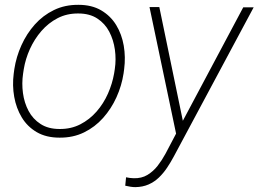

<svg xmlns="http://www.w3.org/2000/svg" viewBox="-20 -558 1066 792"><path d="M36.6 -254.4 39.1 -272.9Q46.9 -323.7 68.4 -371.3Q89.8 -418.9 123.5 -456.8Q157.2 -494.6 202.6 -516.6Q248 -538.6 303.7 -538.1Q358.9 -538.1 397.7 -515.1Q436.5 -492.2 459.5 -454.3Q482.4 -416.5 490.5 -369.4Q498.5 -322.3 492.2 -273.4L489.7 -254.9Q481.9 -204.1 460.4 -156.7Q439 -109.4 405.3 -71.5Q371.6 -33.7 326.4 -11.7Q281.2 10.3 225.6 9.8Q170.4 9.8 131.6 -12.9Q92.8 -35.6 69.8 -73.7Q46.9 -111.8 38.6 -158.7Q30.3 -205.6 36.6 -254.4ZM78.1 -272.9 75.2 -253.9Q69.3 -214.4 74.7 -174.1Q80.1 -133.8 97.9 -100.3Q115.7 -66.9 147.5 -46.4Q179.2 -25.9 225.6 -25.9Q272.9 -25.4 311.3 -45.2Q349.6 -64.9 378.4 -97.9Q407.2 -130.9 425.3 -171.9Q443.4 -212.9 450.7 -254.9L453.6 -273.4Q459.5 -313 453.9 -353.3Q448.2 -393.6 430.7 -427.2Q413.1 -460.9 381.3 -481.7Q349.6 -502.4 303.2 -502.4Q256.3 -502.9 218 -483.2Q179.7 -463.4 150.9 -430.2Q122.1 -397 103.5 -356Q85 -314.9 78.1 -272.9ZM730.5 -52.7 983.4 -527.8H1026.4L697.3 86.9Q684.6 110.8 669.4 133.5Q654.3 156.2 635.5 174.3Q616.7 192.4 592.8 202.9Q568.8 213.4 538.6 213.9Q528.3 213.9 517.8 212.2Q507.3 210.4 496.6 208L500 173.3Q507.8 174.8 515.6 176Q523.4 177.2 531.2 177.2Q564 178.2 588.1 163.6Q612.3 148.9 630.4 125.7Q648.4 102.5 662.6 76.2ZM637.2 -528.8 736.8 -47.4 740.7 -7.3 710 10.7 596.7 -528.8Z"/></svg>

Font: Roboto ExtraLight
Style: Italic
Weight: 250
Designer: Christian Robertson
Foundry: Google
Version: Version 3.009; 2024